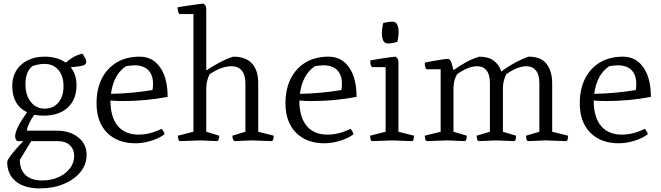

<svg xmlns="http://www.w3.org/2000/svg" viewBox="-20 -782 3662 1064"><path d="M200 262Q115 262 67.5 223Q20 184 20 116Q20 105 43 75Q66 45 109 0H76Q64 -9 64 -28Q64 -48 81.5 -82.5Q99 -117 130 -160Q48 -199 48 -306Q48 -379 97.5 -423.5Q147 -468 229 -468Q296 -468 345 -435Q385 -472 436 -485Q436 -485 441.5 -477.5Q447 -470 452.5 -459.5Q458 -449 458 -439Q458 -425 441.5 -419.5Q425 -414 372 -409Q404 -369 404 -310Q404 -231 355.5 -186Q307 -141 220 -141Q207 -141 194.5 -142.5Q182 -144 170 -146Q152 -121 141 -97.5Q130 -74 129 -58H292Q367 -58 413.5 -21Q460 16 460 76Q460 129 426 171Q392 213 333 237.5Q274 262 200 262ZM227 -180Q275 -180 303.5 -213.5Q332 -247 332 -305Q332 -361 303.5 -394.5Q275 -428 226 -428Q210 -428 192.5 -424.5Q175 -421 160 -416Q121 -386 121 -315Q121 -255 150.5 -217.5Q180 -180 227 -180ZM214 218Q264 218 304 200Q344 182 367.5 151Q391 120 391 82Q391 45 366.5 22.5Q342 0 302 0H153L90 104Q90 159 122 188.5Q154 218 214 218Z M731 12Q631 12 573 -47Q515 -106 515 -209Q515 -289 544.5 -347Q574 -405 627.5 -436.5Q681 -468 754 -468Q826 -468 867.5 -408.5Q909 -349 909 -245Q845 -233 784 -227.5Q723 -222 659 -222Q627 -222 592 -225Q592 -134 632 -85Q672 -36 748 -36Q811 -36 875 -68Q888 -55 892 -38Q863 -16 818 -2Q773 12 731 12ZM595 -262Q711 -264 825 -283Q828 -301 828 -317Q828 -367 801.5 -393.5Q775 -420 726 -420Q713 -420 701 -418.5Q689 -417 678 -415Q609 -369 595 -262Z M979 0Q966 0 966 -30L1052 -52V-704H978Q972 -704 968 -714.5Q964 -725 964 -741Q964 -742 984 -745Q1004 -748 1031 -752Q1058 -756 1080.5 -759Q1103 -762 1107 -762Q1123 -752 1123 -734V-395L1126 -393Q1155 -414 1197 -436Q1239 -458 1273 -468Q1341 -468 1376 -430.5Q1411 -393 1411 -322V-52L1497 -30Q1497 0 1483 0L1374 -4L1282 0Q1276 0 1272 -8.5Q1268 -17 1268 -30L1340 -52V-319Q1340 -366 1320 -390.5Q1300 -415 1263 -415Q1207 -415 1142 -371Q1123 -334 1123 -294V-52L1195 -30Q1195 -17 1191.5 -8.5Q1188 0 1182 0L1089 -4Z M1778 12Q1678 12 1620 -47Q1562 -106 1562 -209Q1562 -289 1591.5 -347Q1621 -405 1674.5 -436.5Q1728 -468 1801 -468Q1873 -468 1914.5 -408.5Q1956 -349 1956 -245Q1892 -233 1831 -227.5Q1770 -222 1706 -222Q1674 -222 1639 -225Q1639 -134 1679 -85Q1719 -36 1795 -36Q1858 -36 1922 -68Q1935 -55 1939 -38Q1910 -16 1865 -2Q1820 12 1778 12ZM1642 -262Q1758 -264 1872 -283Q1875 -301 1875 -317Q1875 -367 1848.5 -393.5Q1822 -420 1773 -420Q1760 -420 1748 -418.5Q1736 -417 1725 -415Q1656 -369 1642 -262Z M2045 0Q2035 1 2033 -12.5Q2031 -26 2031 -30L2117 -52V-410H2046Q2039 -410 2036 -418Q2033 -426 2032.5 -435Q2032 -444 2032 -447Q2032 -447 2051 -450.5Q2070 -454 2096 -458Q2122 -462 2144 -465Q2166 -468 2172 -468Q2177 -465 2182.5 -458Q2188 -451 2188 -440V-52L2274 -30Q2274 -26 2272.5 -12.5Q2271 1 2260 0L2153 -4ZM2131 -541Q2110 -541 2103 -558.5Q2096 -576 2096 -596Q2096 -618 2100 -636.5Q2104 -655 2104 -655Q2104 -655 2122.5 -658.5Q2141 -662 2155 -662Q2174 -662 2181.5 -645Q2189 -628 2189 -606Q2189 -586 2185.5 -568Q2182 -550 2182 -550Q2182 -550 2164 -545.5Q2146 -541 2131 -541Z M2348 0Q2338 0 2336 -13Q2334 -26 2334 -30L2422 -52V-398H2348Q2341 -398 2338 -406Q2335 -414 2334.5 -423Q2334 -432 2334 -435Q2334 -435 2351 -438.5Q2368 -442 2391.5 -446Q2415 -450 2435.5 -453Q2456 -456 2462 -456Q2471 -456 2477.5 -444.5Q2484 -433 2493 -393Q2493 -393 2512.5 -406.5Q2532 -420 2564.5 -438Q2597 -456 2636 -468Q2687 -468 2716.5 -445.5Q2746 -423 2758 -386Q2769 -394 2791.5 -409Q2814 -424 2844.5 -440Q2875 -456 2909 -468Q2980 -468 3010 -426.5Q3040 -385 3040 -322V-52L3128 -30Q3128 -26 3126.5 -13Q3125 0 3114 0L3003 -4L2909 0Q2899 0 2897 -12.5Q2895 -25 2895 -30L2969 -52V-319Q2969 -369 2949.5 -392Q2930 -415 2898 -415Q2848 -415 2786 -371Q2775 -349 2771 -330Q2767 -311 2767 -294V-52L2840 -30Q2840 -26 2838.5 -13Q2837 0 2826 0L2730 -4L2636 0Q2626 0 2623.5 -12.5Q2621 -25 2621 -30L2695 -52V-319Q2695 -369 2676 -392Q2657 -415 2625 -415Q2575 -415 2513 -371Q2501 -349 2497 -330Q2493 -311 2493 -294V-52L2567 -30Q2567 -25 2565 -12.5Q2563 0 2553 0L2460 -4Z M3409 12Q3309 12 3251 -47Q3193 -106 3193 -209Q3193 -289 3222.5 -347Q3252 -405 3305.5 -436.5Q3359 -468 3432 -468Q3504 -468 3545.5 -408.5Q3587 -349 3587 -245Q3523 -233 3462 -227.5Q3401 -222 3337 -222Q3305 -222 3270 -225Q3270 -134 3310 -85Q3350 -36 3426 -36Q3489 -36 3553 -68Q3566 -55 3570 -38Q3541 -16 3496 -2Q3451 12 3409 12ZM3273 -262Q3389 -264 3503 -283Q3506 -301 3506 -317Q3506 -367 3479.5 -393.5Q3453 -420 3404 -420Q3391 -420 3379 -418.5Q3367 -417 3356 -415Q3287 -369 3273 -262Z"/></svg>

Font: Mate
Style: Regular
Weight: 400
Designer: Eduardo Rodriguez Tunni
Foundry: Eduardo Rodriguez Tunni
Version: Version 1.003; ttfautohint (v1.8.4.7-5d5b);gftools[0.9.24]